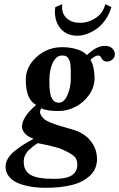

<svg xmlns="http://www.w3.org/2000/svg" viewBox="-20 -666 573 924"><path d="M161.1 22.9 149.9 30.8Q140.1 37.6 136.7 40.5L125 50.8Q116.2 57.6 112.3 63.2Q108.4 68.8 103.3 76.9Q98.1 85 96.2 94Q94.2 103 94.2 112.8Q94.2 155.8 126.7 175.3Q159.2 194.8 240.2 194.8Q301.8 194.8 326.9 176.8Q352.1 158.7 352.1 127Q352.1 101.1 338.6 87.6Q325.2 74.2 282.2 54.2Q270.5 48.8 250.7 43.2Q231 37.6 216.8 34.4Q202.6 31.2 182.1 27.1Q161.6 22.9 161.1 22.9ZM435.1 -291Q435.1 -246.6 408.7 -209.2Q382.3 -171.9 343 -151.9Q303.7 -131.8 263.2 -131.8Q201.2 -131.8 179.2 -145Q168.9 -129.9 174.6 -117.2Q180.2 -104.5 189.9 -95.2Q199.7 -85.9 220.9 -77.1Q242.2 -68.4 263.4 -61.8Q284.7 -55.2 312.5 -47.4Q320.8 -44.9 325.2 -43.9Q384.3 -27.3 415.5 11.2Q446.8 49.8 446.8 100.1Q446.8 147.9 412.6 179.7Q378.4 211.4 324.7 224.6Q271 237.8 199.2 237.8Q172.9 237.8 147.9 235.1Q123 232.4 96.7 225.3Q70.3 218.3 51 207.3Q31.7 196.3 19.3 178Q6.8 159.7 6.8 136.2Q6.8 115.2 19.3 95Q31.7 74.7 55.9 56.4Q80.1 38.1 97.4 27.3Q114.7 16.6 142.1 2Q113.3 -7.8 99.6 -24.2Q85.9 -40.5 85.9 -56.2Q85.9 -102.5 153.8 -161.1Q104 -187 104 -283.2Q104 -344.2 155.8 -391.6Q207.5 -439 279.8 -439Q315.9 -439 349.1 -429.2Q382.3 -419.4 397.9 -400.9Q424.3 -424.8 444.3 -435.1Q464.4 -445.3 485.4 -445.3Q507.8 -445.3 520.3 -433.1Q532.7 -420.9 532.7 -404.8Q532.7 -389.6 521 -379.6Q509.3 -369.6 494.1 -369.6Q491.2 -369.6 488.3 -370.1Q485.4 -370.6 483.4 -371.3Q481.4 -372.1 479.5 -374L475.6 -376.5Q474.6 -377.4 472.9 -379.6Q471.2 -381.8 470.7 -382.8L468.8 -385.7Q466.8 -388.7 466.8 -389.2Q460.9 -398.9 452.1 -398.9Q437.5 -398.9 415 -377.9Q424.8 -364.7 429.9 -339.4Q435.1 -314 435.1 -291ZM320.8 -291V-295.4Q320.8 -316.4 320.6 -326.2Q320.3 -335.9 319.3 -350.8Q318.4 -365.7 315.7 -372.1Q313 -378.4 308.3 -386Q303.7 -393.6 296.4 -396.2Q289.1 -398.9 278.8 -398.9Q251.5 -398.9 234.6 -365.2Q217.8 -331.5 217.8 -282.2V-263.7Q217.8 -257.3 218.3 -244.9Q218.8 -232.4 220 -225.8Q221.2 -219.2 223.4 -209.2Q225.6 -199.2 229 -193.8Q232.4 -188.5 237.1 -182.6Q241.7 -176.8 248.5 -174.3Q255.4 -171.9 264.2 -171.9Q288.1 -171.9 304.4 -207.8Q320.8 -243.7 320.8 -291ZM279.8 -646Q278.8 -640.1 278.8 -630.9Q278.8 -597.7 302.5 -576.9Q326.2 -556.2 366.2 -556.2Q404.8 -556.2 440.4 -579.3Q476.1 -602.5 486.8 -646L516.1 -631.8Q505.4 -595.7 485.1 -567.9Q464.8 -540 441.4 -524.7Q418 -509.3 395.5 -501.7Q373 -494.1 353 -494.1Q301.8 -494.1 272.9 -526.9Q244.1 -559.6 244.1 -611.8Q244.1 -618.2 246.1 -631.8Z"/></svg>

Font: Linux Libertine G
Style: Semibold Italic
Weight: 600
Italic angle: -11.5°
Designer: Philipp H. Poll
Foundry: Philipp H. Poll
Version: Version 5.1.1